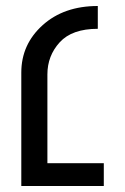

<svg xmlns="http://www.w3.org/2000/svg" viewBox="-20 -620 418 640"><path d="M306 -600V-524Q220 -524 179 -479Q138 -434 138 -372V-76H326V0H51V-378Q51 -472 122 -536Q193 -600 306 -600Z"/></svg>

Font: ColatingCofangSans
Style: Regular
Weight: 400
Foundry: GNU
Version: Version 412.227;June 27, 2022;FontCreator 11.0.0.2412 32-bit